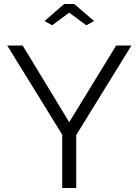

<svg xmlns="http://www.w3.org/2000/svg" viewBox="-20 -937 691 957"><path d="M93 -710 325 -328 559 -710H635L360 -264V0H290V-266L16 -710ZM202 -832 300 -917H350L449 -832L410 -811L325 -874L240 -811Z"/></svg>

Font: IngvarSans
Style: Regular
Weight: 400
Version: Version 1.000